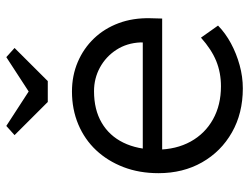

<svg xmlns="http://www.w3.org/2000/svg" viewBox="-111 -673 794 612"><g transform="rotate(-90 286.0 -367.0)"><path d="M310.3 10Q230.9 10 170 -24.7Q109 -59.3 74.5 -120Q40 -180.7 40 -259Q40 -320 59.3 -370.3Q78.7 -420.7 113.1 -457.5Q147.6 -494.3 195.6 -514.5Q243.6 -534.6 300.2 -534.6Q350.9 -534.6 394.2 -516.2Q437.6 -497.7 469.4 -464.5Q501.2 -431.3 518.2 -385.7Q535.2 -340 533.9 -285L532.9 -247.1H94.4L79.2 -308.9H470.2L456.2 -291.9L456.8 -316.2Q454.9 -359.7 433.2 -393.1Q411.5 -426.5 376.9 -445.4Q342.3 -464.3 301.3 -464.3Q242.5 -464.3 201 -440Q159.4 -415.8 137.4 -370.9Q115.4 -326 115 -263.7Q115.4 -202.6 140.7 -156.5Q166.1 -110.5 211.6 -85.1Q257.2 -59.7 316.9 -59.7Q360.3 -59.7 397.3 -74.7Q434.3 -89.8 472 -123.4L510.5 -69Q486.2 -45.3 453.7 -27.8Q421.2 -10.3 384.4 -0.2Q347.6 10 310.3 10ZM267 -611.7 161.3 -717.6 190.6 -743.9 312.9 -664.5H287.9L409.9 -743.9L439.1 -717.6L333.5 -611.7Z"/></g></svg>

Font: Lexend Medium
Style: Regular
Weight: 500
Designer: Bonnie Shaver-Troup, Thomas Jockin
Foundry: Lexend
Version: Version 1.005